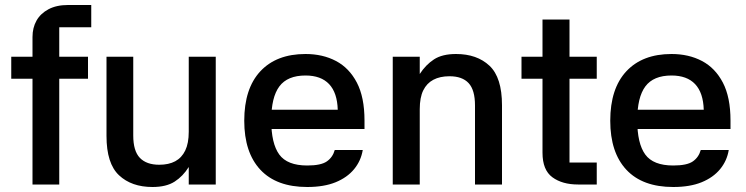

<svg xmlns="http://www.w3.org/2000/svg" viewBox="-20 -738 2982 768"><path d="M217 0H110V-590Q110 -627 126 -655.5Q142 -684 174 -701Q206 -718 252 -718H345V-629H217ZM25 -423V-511H332V-423Z M735 -511H843V0H735V-70Q712 -33 678.5 -11.5Q645 10 590 10Q506 10 456 -37Q406 -84 406 -194V-511H513V-196Q513 -134 539.5 -106.5Q566 -79 617 -79Q655 -79 681 -93Q707 -107 721 -136Q735 -165 735 -211Z M1016 -299H1331Q1329 -367 1296.5 -401.5Q1264 -436 1202 -436Q1130 -436 1097.5 -392.5Q1065 -349 1065 -257Q1065 -164 1097 -120Q1129 -76 1209 -76Q1264 -76 1287.5 -92.5Q1311 -109 1319 -138H1431Q1424 -95 1396.5 -61.5Q1369 -28 1322.5 -9Q1276 10 1209 10Q1086 10 1021.5 -59Q957 -128 957 -255Q957 -384 1021.5 -453Q1086 -522 1202 -522Q1271 -522 1324 -494Q1377 -466 1407.5 -407.5Q1438 -349 1438 -256V-222H1015Z M1659 0H1551V-511H1659V-442Q1683 -479 1716 -500.5Q1749 -522 1804 -522Q1888 -522 1938 -475Q1988 -428 1988 -317V0H1880V-316Q1880 -378 1854.5 -405.5Q1829 -433 1778 -433Q1740 -433 1713.5 -419Q1687 -405 1673 -376.5Q1659 -348 1659 -301Z M2367 -423H2258V-88H2367V0H2292Q2229 0 2189.5 -29Q2150 -58 2150 -127V-423H2066V-511H2150V-660H2258V-511H2367Z M2480 -299H2795Q2793 -367 2760.5 -401.5Q2728 -436 2666 -436Q2594 -436 2561.5 -392.5Q2529 -349 2529 -257Q2529 -164 2561 -120Q2593 -76 2673 -76Q2728 -76 2751.5 -92.5Q2775 -109 2783 -138H2895Q2888 -95 2860.5 -61.5Q2833 -28 2786.5 -9Q2740 10 2673 10Q2550 10 2485.5 -59Q2421 -128 2421 -255Q2421 -384 2485.5 -453Q2550 -522 2666 -522Q2735 -522 2788 -494Q2841 -466 2871.5 -407.5Q2902 -349 2902 -256V-222H2479Z"/></svg>

Font: Asta Sans SemiBold
Style: Regular
Weight: 600
Designer: 42dot
Version: Version 1.000